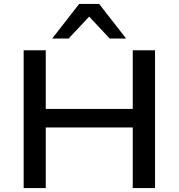

<svg xmlns="http://www.w3.org/2000/svg" viewBox="-20 -962 914 982"><path d="M101 0V-705H214V-405H659V-705H773V0H659V-310H214V0ZM247 -765 385 -942H487L625 -765H541L436 -877L331 -765Z"/></svg>

Font: Nunito Sans 10pt SemiExpanded SemiBold
Style: Regular
Weight: 600
Width: 6
Designer: Vernon Adams
Foundry: Vernon Adams
Version: Version 3.101;gftools[0.9.27]